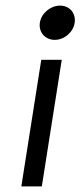

<svg xmlns="http://www.w3.org/2000/svg" viewBox="-20 -664 287 684"><path d="M122 -583C117 -549 141 -522 175 -522C209 -522 241 -549 246 -583C251 -617 228 -644 194 -644C160 -644 127 -617 122 -583ZM56 0H129L200 -451H127Z"/></svg>

Font: Charger Pro
Style: ExtObl
Weight: 400
Designer: Jasper
Foundry: Cannot Into Space Fonts
Version: Version 1.09